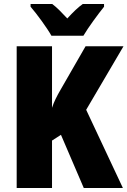

<svg xmlns="http://www.w3.org/2000/svg" viewBox="-20 -947 642 967"><path d="M239 -767H400C424 -808 474 -876 504 -913V-927H397C373 -910 348 -886 319 -854C290 -885 267 -909 243 -927H134V-913C164 -879 218 -805 239 -767ZM599 0 414 -394 602 -714H411L285 -495C267 -464 251 -433 242 -404V-714H64V0H242V-239L287 -268L402 0Z"/></svg>

Font: Noto Sans Condensed Black
Style: Regular
Weight: 900
Width: 3
Designer: Monotype Design Team
Foundry: Monotype Imaging Inc.
Version: Version 2.013